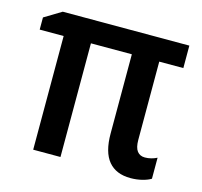

<svg xmlns="http://www.w3.org/2000/svg" viewBox="-85 -635 777 737"><g transform="rotate(15 303.0 -266.0)"><path d="M525.9 -82Q538.6 -82 551 -85.2Q563.5 -88.4 573.7 -93.8V-10.3Q560.5 -2 538.8 3.4Q517.1 8.8 493.2 8.8Q435.5 8.8 405.5 -27.1Q375.5 -63 375.5 -136.7V-451.7H212.9V0H104.5V-451.7H9.3V-500L77.1 -541H580.1V-451.7H484.4V-141.1Q484.4 -109.9 495.4 -95.9Q506.3 -82 525.9 -82Z"/></g></svg>

Font: Open Sans SemiCondensed SemiBold
Style: Regular
Weight: 600
Width: 4
Designer: Monotype Design Team
Foundry: Monotype Imaging Inc.
Version: Version 3.000